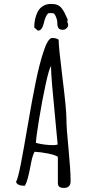

<svg xmlns="http://www.w3.org/2000/svg" viewBox="-20 -944 443 964"><path d="M270.5 -26.4V-156.7Q257.3 -166 221.9 -173.1Q186.5 -180.2 153.8 -182.1Q144 -165.5 137.2 -131.3L134.3 -116.2Q126.5 -76.2 120.1 -51.3Q113.8 -26.4 104.5 -11.2Q65.9 -11.2 60.5 -31.2Q69.8 -44.4 85.4 -125Q98.6 -193.8 118.2 -308.1Q140.6 -440.9 159.2 -531.5Q177.7 -622.1 198.2 -684.1Q220.7 -753.4 242.2 -753.4Q263.2 -753.4 274.4 -744.6Q274.4 -707.5 293.9 -551.8Q313.5 -396 313.5 -346.7Q313.5 -299.8 324.2 -195.3Q334.5 -87.9 334.5 -34.2Q334.5 -0.5 301.3 -0.5Q285.2 -0.5 277.8 -6.3Q270.5 -12.2 270.5 -26.4ZM269.5 -218.3Q268.1 -239.7 259.3 -327.1Q236.3 -558.6 236.3 -603.5Q236.3 -610.8 236.8 -612.3Q227.1 -602.5 209.5 -522Q191.9 -441.4 176.8 -348.9Q161.6 -256.3 160.2 -226.6Q202.6 -215.3 249 -215.3Q257.8 -215.3 269.5 -218.3ZM318.8 -839.8 320.3 -844.2 318.8 -848.1 316.9 -852.1Q308.1 -872.6 303.7 -880.9Q299.3 -889.2 290 -901.9Q280.8 -914.1 268.1 -919.2Q255.4 -924.3 236.3 -924.3Q213.4 -924.3 196 -913.8Q178.7 -903.3 169.4 -885.3Q151.9 -850.6 151.9 -805.7L170.4 -790Q181.6 -790 189 -800.5Q196.3 -811 199.7 -826.7Q203.1 -843.3 209.2 -857.7Q215.3 -872.1 223.6 -877.9H244.6Q252.9 -877.9 260.3 -861.1Q267.6 -844.2 267.6 -832Q267.6 -812 273.4 -803.2Q279.3 -794.4 295.9 -794.4Q306.2 -794.4 314.2 -802Q322.3 -809.6 322.3 -819.8L317.9 -835.9Z"/></svg>

Font: Amatica SC
Style: Bold
Weight: 400
Designer: Vernon Adams, Ben Nathan
Foundry: newtypography
Version: Version 2.000